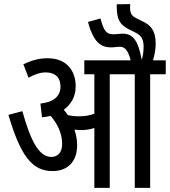

<svg xmlns="http://www.w3.org/2000/svg" viewBox="-20 -916 828 936"><path d="M356 -208C356 -238 350 -263 343 -284C353 -283 364 -282 374 -282C398 -282 419 -285 440 -292V0H515V-554H637V0H712V-554H788V-622H726C733 -645 739 -677 739 -702C739 -769 714 -794 673 -813L643 -828C619 -840 614 -855 614 -882C614 -887 614 -892 615 -896L549 -895V-883C549 -813 571 -789 623 -766L646 -754C667 -743 680 -725 680 -690C680 -664 677 -646 671 -624C653 -725 624 -752 577 -752C564 -752 550 -749 534 -749C501 -749 487 -760 470 -826L409 -809C437 -703 477 -685 522 -685C536 -685 549 -688 564 -688C585 -688 603 -677 617 -622H391V-554H440V-362C417 -353 395 -349 364 -349C343 -349 327 -351 311 -355C304 -364 298 -373 291 -381C325 -406 349 -443 349 -495C349 -576 300 -632 213 -632C166 -632 134 -621 94 -603L119 -537C147 -553 176 -563 203 -563C249 -563 275 -538 275 -494C275 -447 241 -418 177 -411L185 -344C199 -345 213 -348 227 -351C258 -315 283 -268 283 -215C283 -173 262 -151 230 -151C168 -151 128 -235 89 -374L21 -356C80 -157 136 -82 236 -82C309 -82 356 -127 356 -208Z"/></svg>

Font: Noto Sans Devanagari UI ExtraCondensed
Style: Regular
Weight: 400
Width: 2
Designer: Jelle Bosma - Monotype Design Team
Foundry: Monotype Imaging Inc.
Version: Version 2.003